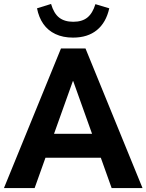

<svg xmlns="http://www.w3.org/2000/svg" viewBox="-33 -950 740 970"><path d="M-13 0 275 -705H399L687 0H531L461 -196L518 -153H154L212 -196L142 0ZM335 -540 226 -235 205 -274H467L446 -235L337 -540ZM336 -760Q285 -760 247 -778Q209 -796 186 -829Q163 -862 154 -908L225 -930Q239 -882 266 -861Q293 -840 337 -840Q382 -840 408.5 -861.5Q435 -883 449 -929L519 -908Q503 -836 456.5 -798Q410 -760 336 -760Z"/></svg>

Font: Nunito Sans 12pt ExtraLight
Style: Weight 830 Width 84 Optical size 12.0 YTLC 445
Weight: 830
Width: 4
Designer: Vernon Adams
Foundry: Vernon Adams
Version: Version 3.101;gftools[0.9.27]